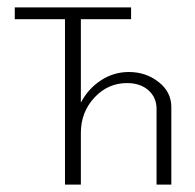

<svg xmlns="http://www.w3.org/2000/svg" viewBox="-20 -500 529 520"><path d="M20 -480H335V-448H199V-222Q219 -260 253.5 -282.5Q288 -305 329 -305Q375 -305 409.5 -278Q444 -251 444 -210V0H404V-205Q404 -236 382 -255.5Q360 -275 324 -275Q272 -275 235.5 -235.5Q199 -196 199 -140V0H156V-448H20Z"/></svg>

Font: Glametrix
Style: Light
Weight: 300
Designer: gluk
Foundry: gluk
Version: Version 0.40